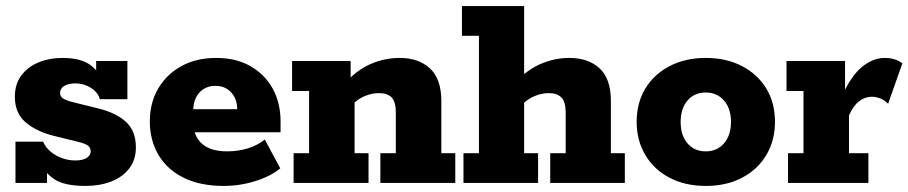

<svg xmlns="http://www.w3.org/2000/svg" viewBox="-20 -603 2995 633"><path d="M262 10Q192 10 158.5 -12.5Q125 -35 116 -67L135 -75V0H31V-136H122Q131 -116 147.5 -102.5Q164 -89 185 -81.5Q206 -74 228 -74Q253 -74 266 -82.5Q279 -91 279 -104Q279 -115 271 -122Q263 -129 239 -135L154 -156Q97 -171 63 -201Q29 -231 29 -284Q29 -326 50.5 -354.5Q72 -383 107.5 -397.5Q143 -412 185 -412Q245 -412 276 -390Q307 -368 315 -337L297 -338V-402H400V-276H309Q305 -292 292.5 -303.5Q280 -315 263.5 -321.5Q247 -328 229 -328Q205 -328 191.5 -319.5Q178 -311 178 -296Q178 -286 186.5 -279.5Q195 -273 217 -267L302 -246Q361 -232 394.5 -202Q428 -172 428 -117Q428 -76 406 -47.5Q384 -19 346.5 -4.5Q309 10 262 10Z M717 10Q641 10 586.5 -16.5Q532 -43 503 -91.5Q474 -140 474 -203Q474 -264 501.5 -311Q529 -358 578 -385Q627 -412 693 -412Q758 -412 805.5 -385Q853 -358 879 -311Q905 -264 905 -202V-167H551V-243H762Q762 -265 753.5 -282Q745 -299 729 -309.5Q713 -320 690 -320Q667 -320 650.5 -309Q634 -298 625.5 -280Q617 -262 617 -238V-202Q617 -155 645.5 -129.5Q674 -104 729 -104Q764 -104 796 -113.5Q828 -123 853 -143L904 -48Q873 -22 822 -6Q771 10 717 10Z M948 0V-98H999V-303H943V-402H1136V-337L1123 -335Q1161 -375 1205.5 -393.5Q1250 -412 1298 -412Q1360 -412 1397.5 -377.5Q1435 -343 1435 -270V-98H1481V0H1234V-98H1285V-232Q1285 -267 1271.5 -281.5Q1258 -296 1229 -296Q1206 -296 1182 -286Q1158 -276 1139 -255L1149 -290V-98H1195V0Z M1508 0V-98H1559V-485H1503V-583H1708V-337L1682 -335Q1721 -375 1765.5 -393.5Q1810 -412 1857 -412Q1920 -412 1957 -377.5Q1994 -343 1994 -270V-98H2040V0H1794V-98H1845V-232Q1845 -267 1831 -281.5Q1817 -296 1789 -296Q1766 -296 1742 -286Q1718 -276 1698 -255L1708 -290V-98H1754V0Z M2307 10Q2239 10 2187.5 -17Q2136 -44 2107.5 -92Q2079 -140 2079 -201Q2079 -264 2107.5 -311Q2136 -358 2187.5 -385Q2239 -412 2307 -412Q2375 -412 2426.5 -385Q2478 -358 2506.5 -311Q2535 -264 2535 -201Q2535 -140 2506.5 -92Q2478 -44 2426.5 -17Q2375 10 2307 10ZM2307 -104Q2344 -104 2367 -130.5Q2390 -157 2390 -201Q2390 -245 2367 -271.5Q2344 -298 2307 -298Q2269 -298 2246.5 -271.5Q2224 -245 2224 -201Q2224 -157 2246.5 -130.5Q2269 -104 2307 -104Z M2578 0V-98H2629V-303H2573V-402H2766V-274L2757 -288Q2786 -353 2822 -382.5Q2858 -412 2897 -412Q2932 -412 2955 -394L2908 -261Q2895 -274 2881 -279Q2867 -284 2856 -284Q2831 -284 2811.5 -268.5Q2792 -253 2779 -222V-98H2843V0Z"/></svg>

Font: Rokkitt SemiBold ExtraBold
Style: Regular
Weight: 800
Version: Version 3.103